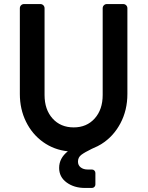

<svg xmlns="http://www.w3.org/2000/svg" viewBox="-20 -735 730 948"><path d="M272 94Q272 46 315 12Q247 5 193 -33.5Q139 -72 108.5 -134Q78 -196 78 -271V-694Q78 -703 84 -709Q90 -715 99 -715H179Q188 -715 194 -709Q200 -703 200 -694V-266Q200 -194 239.5 -150Q279 -106 344 -106Q408 -106 447.5 -150Q487 -194 487 -266V-694Q487 -703 493 -709Q499 -715 508 -715H588Q597 -715 603 -709Q609 -703 609 -694V-271Q609 -191 574.5 -126Q540 -61 481 -24Q468 -15 433 0Q398 17 381.5 29.5Q365 42 365 63Q365 81 378.5 91.5Q392 102 413 102H434Q441 102 446 107Q451 112 451 119V176Q451 183 446 188Q441 193 434 193H399Q346 193 309 166Q272 139 272 94Z"/></svg>

Font: Miriam Libre
Style: Bold
Weight: 700
Designer: Michal Sahar
Foundry: Hagilda
Version: Version 1.001